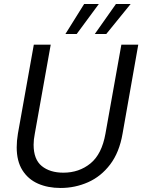

<svg xmlns="http://www.w3.org/2000/svg" viewBox="-20 -922 707 954"><path d="M281 12Q218 12 169 -9.5Q120 -31 91.5 -76Q63 -121 63 -190Q63 -222 69 -258L148 -700H232L153 -258Q147 -228 147 -203Q147 -130 187.5 -97Q228 -64 295 -64Q373 -64 429.5 -110Q486 -156 504 -258L583 -700H667L589 -258Q573 -165 527.5 -105Q482 -45 417.5 -16.5Q353 12 281 12ZM451 -753 556 -902H629L508 -753ZM305 -753 398 -902H471L361 -753Z"/></svg>

Font: DeepMind Sans
Style: Italic
Weight: 400
Italic angle: -10°
Designer: Jonny Pinhorn / Modifications: Colophon Foundry
Foundry: Colophon Foundry
Version: Version 1.002; ttfautohint (v1.8.2)